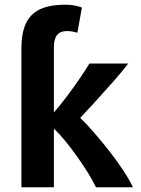

<svg xmlns="http://www.w3.org/2000/svg" viewBox="-20 -796 600 816"><path d="M71 0V-591Q71 -654 89.5 -695Q108 -736 149 -756Q190 -776 258 -776Q272 -776 289 -774Q306 -772 328 -764L309 -657Q299 -660 288 -662Q277 -664 264 -664Q236 -664 222.5 -647Q209 -630 209 -595V-318Q236 -349 263.5 -385.5Q291 -422 316.5 -459Q342 -496 360 -526H525Q499 -492 462.5 -450.5Q426 -409 389 -368.5Q352 -328 321 -295Q349 -268 381.5 -230.5Q414 -193 446 -152Q478 -111 504 -71.5Q530 -32 545 0H388Q374 -29 352.5 -63.5Q331 -98 306 -133Q281 -168 256 -198.5Q231 -229 209 -249V0Z"/></svg>

Font: Ubuntu Sans Mono
Style: Regular
Weight: 400
Monospace: yes
Designer: Dalton Maag Ltd
Foundry: Dalton Maag Ltd
Version: Version 1.006